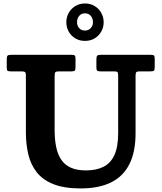

<svg xmlns="http://www.w3.org/2000/svg" viewBox="-20 -1065 928 1103"><path d="M634.8 -655Q650 -655 654.4 -650.9Q658.8 -646.7 658.8 -631V-300Q658.8 -221.5 637.3 -174.5Q615.8 -127.5 574.5 -106.8Q533.3 -86 473.8 -86Q421.8 -86 386.9 -101.8Q352 -117.5 331.6 -147.9Q311.3 -178.3 302.5 -221.6Q293.8 -265 293.8 -320V-627.2Q293.8 -645.5 298 -650.2Q302.3 -655 320.3 -655H389.5Q404.8 -655 409.3 -659.1Q413.8 -663.2 413.8 -678.5V-728.7Q413.8 -742.5 409.3 -746.2Q404.8 -750 391.8 -750H42.7Q28.5 -750 23.6 -745.4Q18.7 -740.7 18.7 -725.5V-678.5Q18.7 -663 22.7 -659Q26.7 -655 42.3 -655H102.7Q117.5 -655 123.1 -651.5Q128.7 -648 128.7 -632V-305Q128.7 -236.5 142.7 -177.6Q156.7 -118.8 191.4 -75Q226 -31.2 287.4 -6.9Q348.8 17.5 443.8 17.5Q547.8 17.5 617.9 -17.1Q688 -51.7 723.4 -122.1Q758.8 -192.5 758.8 -300V-630Q758.8 -647 763.6 -651Q768.5 -655 785.3 -655H844Q859.5 -655 864.1 -658.9Q868.8 -662.7 868.8 -678V-726.7Q868.8 -742 864.5 -746Q860.3 -750 845.8 -750H557.8Q541.8 -750 537.8 -744.4Q533.8 -738.7 533.8 -722V-677.5Q533.8 -664 538.1 -659.5Q542.5 -655 556.3 -655ZM468 -830Q499.8 -830 523.9 -844.6Q548 -859.2 561.8 -883.7Q575.5 -908.3 575.5 -937Q575.5 -966.3 561.9 -990.8Q548.3 -1015.3 524 -1030.1Q499.8 -1045 468 -1045Q436.8 -1045 412.5 -1030.1Q388.3 -1015.3 374.6 -990.8Q361 -966.3 361 -937Q361 -908.3 374.6 -883.7Q388.3 -859.2 412.5 -844.6Q436.8 -830 468 -830ZM468 -889.5Q447.5 -889.5 435 -903.4Q422.5 -917.3 422.5 -937.5Q422.5 -959.3 435 -973.9Q447.5 -988.5 468 -988.5Q488.8 -988.5 501.4 -973.9Q514 -959.3 514 -937.5Q514 -917.3 501.4 -903.4Q488.8 -889.5 468 -889.5Z"/></svg>

Font: Besley
Style: Regular
Weight: 400
Designer: Owen Earl
Foundry: indestructible type*
Version: Version 4.000